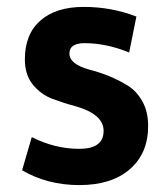

<svg xmlns="http://www.w3.org/2000/svg" viewBox="-20 -530 484 556"><path d="M72 -133Q139 -99 209.5 -99Q280 -99 280 -151Q280 -199 200 -222Q166 -231 132.5 -243.5Q99 -256 75.5 -284.5Q52 -313 52 -358Q52 -431 97 -470.5Q142 -510 222.5 -510Q303 -510 375 -482L354 -378Q288 -405 225 -405Q181 -405 181 -375Q181 -344 240 -328Q302 -312 350 -282Q375 -267 392 -237Q409 -207 409 -165Q409 -86 356 -40Q303 6 210 6Q117 6 44 -37Z"/></svg>

Font: Gudea
Style: Bold
Weight: 700
Designer: Agustina Mingote
Foundry: Agustina Mingote
Version: Version 1.002